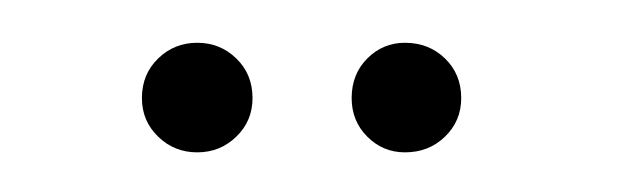

<svg xmlns="http://www.w3.org/2000/svg" viewBox="-20 -688 300 92"><path d="M74.5 -615Q85.5 -615 93.2 -622.5Q101 -630 101 -641Q101 -652.5 93.2 -660Q85.5 -667.5 74.5 -667.5Q63.5 -667.5 55.8 -660Q48 -652.5 48 -641Q48 -630 55.8 -622.5Q63.5 -615 74.5 -615ZM174 -615Q185.5 -615 193.2 -622.5Q201 -630 201 -641Q201 -652.5 193.2 -660Q185.5 -667.5 174 -667.5Q163.5 -667.5 156 -660Q148.5 -652.5 148.5 -641Q148.5 -630 156 -622.5Q163.5 -615 174 -615Z"/></svg>

Font: Anybody Condensed Light
Style: Regular
Weight: 300
Width: 3
Designer: Tyler Finck
Foundry: Etcetera Type Company
Version: Version 1.113;gftools[0.9.25]